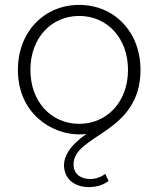

<svg xmlns="http://www.w3.org/2000/svg" viewBox="-20 -546 647 783"><path d="M343 217C373 217 400 209 423 192L409 163C393 176 370 184 348 184C309 184 280 164 280 124C280 2 553 -1 553 -261C553 -416 446 -526 303 -526C160 -526 53 -416 53 -261C53 -83 191 2 302 2C313 2 323 2 333 0C263 48 241 93 241 127C241 182 282 217 343 217ZM303 -41C190 -41 104 -130 104 -261C104 -392 190 -481 303 -481C416 -481 502 -392 502 -261C502 -130 416 -41 303 -41Z"/></svg>

Font: Chess Sans Light
Style: Regular
Weight: 300
Designer: Wolf Bōese
Foundry: Wolf Bōese
Version: Version 7.223;Glyphs 3.3 (3306)